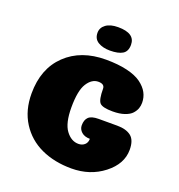

<svg xmlns="http://www.w3.org/2000/svg" viewBox="-158 -1035 1097 1174"><g transform="rotate(20 391.0 -448.0)"><path d="M452 -517Q452 -548 411 -548Q369 -548 339 -501Q309 -454 309 -344Q309 -242 343.5 -195.5Q378 -149 425 -149Q449 -149 465 -163Q481 -177 481 -202Q446 -202 426 -220Q406 -238 406 -263Q406 -299 425 -317Q444 -335 490 -335H611Q669 -335 701 -310Q733 -285 733 -222Q733 -130 645 -61.5Q557 7 436 7Q325 7 238.5 -33Q152 -73 101.5 -152.5Q51 -232 51 -341Q51 -503 149 -597Q247 -691 409 -691Q488 -691 547 -677Q606 -663 640 -638Q674 -613 690 -583Q706 -553 706 -518Q706 -499 700 -481.5Q694 -464 678.5 -446.5Q663 -429 631 -418Q599 -407 554 -407Q488 -407 470 -426.5Q452 -446 452 -517ZM303 -828Q303 -861 331.5 -882Q360 -903 411 -903Q521 -903 521 -828Q521 -785 493 -768Q465 -751 411 -751Q365 -751 334 -769.5Q303 -788 303 -828Z"/></g></svg>

Font: Coiny
Style: Regular
Weight: 400
Version: Version 001.001